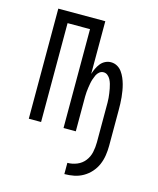

<svg xmlns="http://www.w3.org/2000/svg" viewBox="-109 -597 719 876"><g transform="rotate(15 250.0 -159.0)"><path d="M279 202V149Q302 149 324 140Q346 131 360.5 112.5Q375 94 380 70.5Q385 47 385 24V-143Q385 -154 385 -164.5Q385 -175 384 -186Q383 -197 381.5 -207.5Q380 -218 378 -228.5Q376 -239 373 -249.5Q370 -260 365 -269.5Q360 -279 351.5 -286Q343 -293 332 -293Q321 -293 312.5 -286Q304 -279 299.5 -269.5Q295 -260 291.5 -249.5Q288 -239 286 -228.5Q284 -218 282.5 -207.5Q281 -197 280 -186Q279 -175 279 -164.5Q279 -154 279 -143V0H221V-467H115V0H57V-520H279V-271Q283 -284 289 -297Q295 -310 304 -321.5Q313 -333 326 -339.5Q339 -346 353 -346Q369 -346 382.5 -338.5Q396 -331 405 -318.5Q414 -306 420 -292Q426 -278 430 -263.5Q434 -249 436.5 -234Q439 -219 440.5 -204Q442 -189 442.5 -173.5Q443 -158 443 -143V24Q443 47 439.5 70Q436 93 427 114Q418 135 402.5 152.5Q387 170 367 181.5Q347 193 324.5 197.5Q302 202 279 202Z"/></g></svg>

Font: Iosevka Light
Style: Regular
Weight: 300
Monospace: yes
Designer: Belleve Invis
Foundry: Belleve Invis
Version: Version 32.5.0; ttfautohint (v1.8.4)